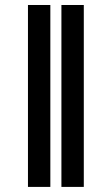

<svg xmlns="http://www.w3.org/2000/svg" viewBox="-20 -734 434 754"><path d="M89.8 -714.4H177.7V0H89.8ZM221.2 -714.4H309.1V0H221.2Z"/></svg>

Font: My Font
Style: Bold
Weight: 500
Designer: Rasmus Andersson
Foundry: rsms
Version: Version 0.001